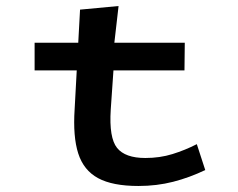

<svg xmlns="http://www.w3.org/2000/svg" viewBox="-20 -607 790 638"><path d="M95 -373V-465H240L246 -575L374 -587L360 -465H594L593 -373H357L348 -243Q342 -149 369 -115.5Q396 -82 463 -82Q511 -82 553 -95Q595 -108 634 -128L662 -42Q610 -17 555.5 -3Q501 11 440 11Q354 11 306 -15Q258 -41 240 -97Q222 -153 228 -244L235 -373Z"/></svg>

Font: Inconsolata ExtraExpanded
Style: Bold
Weight: 700
Width: 8
Monospace: yes
Designer: Raph Levien, Cyreal, Brenton Simpson
Foundry: Raph Levien, Cyreal, Google
Version: Version 3.100; ttfautohint (v1.8.4.7-5d5b)